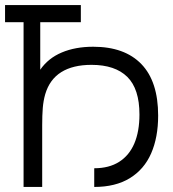

<svg xmlns="http://www.w3.org/2000/svg" viewBox="-20 -740 686 760"><path d="M73.3 0V-652H0V-720H300V-652H139.3V-464Q170.8 -509.7 224.6 -532.3Q278.3 -555 349 -555Q473.3 -555 539.7 -486.2Q606 -417.5 606 -282.3Q606 -196.2 578.3 -132.9Q550.7 -69.7 494 -34.8Q437.3 0 353 0V-74Q411.8 -74 451.8 -99.5Q491.8 -125 511.9 -172.5Q532 -220 532 -286.7Q532 -388.3 483.8 -435.8Q435.5 -483.3 342.3 -483.3Q268.5 -483.3 222.4 -454.4Q176.3 -425.5 159 -367Q151.7 -341.5 149.3 -312.4Q147 -283.3 147 -245V0Z"/></svg>

Font: Manrope
Style: Regular
Weight: 400
Designer: Mikhail Sharanda
Foundry: Mikhail Sharanda
Version: Version 4.503